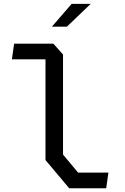

<svg xmlns="http://www.w3.org/2000/svg" viewBox="-20 -996 660 1016"><path d="M220.7 -149V-703.3L243.2 -682.2H43L54.7 -765H262.3L313.5 -707.5V-178L393.2 -82.7H553.7L542 0.2H346.2ZM459.8 -975.5H359L254.5 -854.8H334Z"/></svg>

Font: Monaspace Krypton Var
Style: Regular
Weight: 400
Designer: Riley Cran and the Lettermatic Team
Version: Version 1.101 (Monaspace Krypton Var)